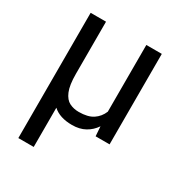

<svg xmlns="http://www.w3.org/2000/svg" viewBox="-172 -648 911 971"><g transform="rotate(30 283.5 -162.5)"><path d="M75.7 -528.3H165.5V-224.6Q165.5 -157.7 180.2 -123Q194.8 -88.4 219.2 -76.2Q243.7 -64 273.4 -64Q326.7 -64 356.7 -84Q386.7 -104 400.9 -138.7V-528.3H491.2V0H409.7L405.8 -56.2Q384.8 -24.9 352.8 -7.3Q320.8 10.3 277.3 10.3Q205.1 10.3 165.5 -25.9V203.1H75.7Z"/></g></svg>

Font: Vazirmatn RD
Style: Regular
Weight: 400
Designer: Saber Rastikerdar
Foundry: Saber Rastikerdar
Version: Version 32.102